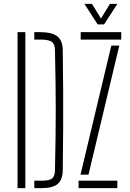

<svg xmlns="http://www.w3.org/2000/svg" viewBox="-20 -965 667 985"><path d="M70 0V-800H110V0ZM156 0V-38H195Q234 -38 247.8 -49.8Q261.5 -61.5 262 -93Q264 -183.5 265 -257.2Q266 -331 266 -400Q266 -469 265 -542.8Q264 -616.5 262 -707Q261.5 -738.5 246 -750.2Q230.5 -762 186 -762H156V-800H186Q247.5 -800 274.5 -778.2Q301.5 -756.5 302 -707Q303.5 -597 304 -498.2Q304.5 -399.5 304 -301Q303.5 -202.5 302 -93Q301.5 -43.5 276.5 -21.8Q251.5 0 195 0ZM383 0V-38H582V0ZM394 -762V-800H602V-762ZM393 -69 551 -731H592L434 -69ZM481 -840 413 -945H452L498 -870L544 -945H582L514 -840Z"/></svg>

Font: Big Shoulders Stencil Text Thin Thin
Style: Regular
Weight: 250
Version: Version 2.001